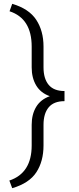

<svg xmlns="http://www.w3.org/2000/svg" viewBox="-20 -842 413 1006"><path d="M146 -80V-188Q146 -243 169.5 -282Q193 -321 241 -338Q193 -355 169.5 -394.5Q146 -434 146 -489V-598Q146 -745 30 -783L44 -822Q132 -796 170 -738Q208 -680 208 -598V-489Q208 -430 235 -397.5Q262 -365 318 -365V-312Q262 -312 235 -279.5Q208 -247 208 -188V-80Q208 3 170.5 60.5Q133 118 44 144L29 104Q146 65 146 -80Z"/></svg>

Font: Freesentation 3 Light
Style: Regular
Weight: 300
Designer: glyphs from Roboto by Christian Robertson / Hangul glyphs from Noto Sans CJK(Source Han Sans) by Jang Soo-young and Kang
Foundry: PT&
Version: Version 2.001